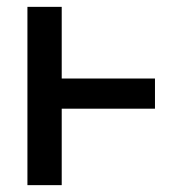

<svg xmlns="http://www.w3.org/2000/svg" viewBox="-20 -540 540 560"><path d="M60 0V-520H160V-311H432V-223H160V0Z"/></svg>

Font: Iosevka Term Curly Semibold
Style: Regular
Weight: 600
Designer: Belleve Invis
Foundry: Belleve Invis
Version: Version 32.3.0